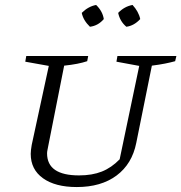

<svg xmlns="http://www.w3.org/2000/svg" viewBox="-20 -747 732 775"><path d="M290 8Q203 8 153.5 -27.5Q104 -63 104 -126Q104 -139 108 -162L177 -481L82 -498L86 -521H336L332 -500Q314 -494 291 -489.5Q268 -485 239 -482L175 -159Q173 -148 171.5 -141Q170 -134 170 -128Q170 -39 299 -39Q352 -39 391 -54.5Q430 -70 463 -104L542 -481L450 -498L454 -521H692L687 -500Q669 -495 646.5 -490.5Q624 -486 593 -482L530 -170Q513 -85 450.5 -38.5Q388 8 290 8ZM368 -727Q394 -702 399 -670Q376 -643 343 -639Q316 -665 310 -695Q336 -721 368 -727ZM515 -727Q527 -714 535 -699.5Q543 -685 546 -670Q521 -643 490 -639Q464 -661 457 -695Q482 -721 515 -727Z"/></svg>

Font: Piazzolla SC Light
Style: Italic
Weight: 300
Italic angle: -11.3°
Designer: Juan Pablo del Peral
Foundry: Huerta Tipografica
Version: Version 1.330